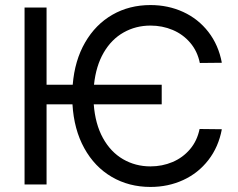

<svg xmlns="http://www.w3.org/2000/svg" viewBox="-20 -737 951 767"><path d="M626 -320.3H354.5Q360.4 -241.7 391.1 -185.8Q421.9 -129.9 471.4 -101.1Q521 -72.3 581.1 -72.3Q627.9 -72.3 668.9 -89.6Q710 -106.9 738.8 -140.6Q767.6 -174.3 777.3 -221.7L866.2 -220.7Q853 -149.9 812.5 -97.7Q772 -45.4 711.9 -17.8Q651.9 9.8 581.1 9.8Q495.1 9.8 426.5 -30.3Q357.9 -70.3 316.7 -145Q275.4 -219.7 269.5 -320.3H166V0H78.1V-707H166V-398.4H270.5Q278.3 -495.6 320.1 -567.6Q361.8 -639.6 429.2 -678.2Q496.6 -716.8 581.1 -716.8Q651.9 -716.8 711.9 -689.2Q772 -661.6 812.5 -609.4Q853 -557.1 866.2 -486.3L778.3 -485.4Q768.6 -532.7 739.7 -566.4Q710.9 -600.1 669.7 -617.4Q628.4 -634.8 581.1 -634.8Q522.5 -634.8 473.9 -607.4Q425.3 -580.1 394.3 -526.9Q363.3 -473.6 355.5 -398.4H626Z"/></svg>

Font: Pretendard GOV
Style: Regular
Weight: 400
Designer: Base glyphs from Inter by Rasmus Andersson; Hangeul glyphs from Noto Sans CJK(Source Han Sans) by Jang Soo-young and Kan
Foundry: Kil Hyung-jin
Version: Version 1.309